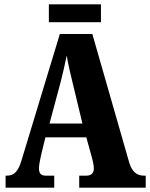

<svg xmlns="http://www.w3.org/2000/svg" viewBox="-20 -872 697 892"><path d="M207 -769H449V-852H207ZM6 0H232V-56H192C168 -56 161 -69 161 -91C161 -110 169 -140 172 -156L191 -234H381L407 -140C410 -129 416 -106 416 -89C416 -64 399 -56 382 -56H348V0H657V-56H648C617 -56 593 -73 580 -118L409 -714H258L80 -127C63 -68 40 -56 11 -56H6ZM210 -298 262 -492C272 -530 281 -572 290 -614C297 -571 307 -530 317 -489L363 -298Z"/></svg>

Font: Noto Serif Ethiopic ExtraCondensed Black
Style: Regular
Weight: 900
Width: 2
Designer: Monotype Design Team
Foundry: Monotype Imaging Inc.
Version: Version 2.102